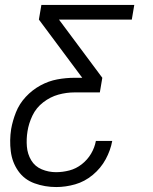

<svg xmlns="http://www.w3.org/2000/svg" viewBox="-20 -550 616 775"><path d="M207 205Q245 205 283.5 194Q322 183 354.5 156Q387 129 406.5 93Q426 57 433 19H367Q362 46 347.5 70.5Q333 95 310 113Q287 131 260 138Q233 145 206 145Q176 145 148.5 133.5Q121 122 106 97Q91 72 88.5 41.5Q86 11 91 -20Q96 -52 111 -83.5Q126 -115 154.5 -137Q183 -159 215.5 -168Q248 -177 281 -177H383L393 -236L218 -471H512L522 -530H147L137 -471L312 -236H281Q246 -236 211 -229.5Q176 -223 143 -205Q110 -187 84 -159Q58 -131 44.5 -97Q31 -63 25 -29Q18 16 23.5 60.5Q29 105 53.5 140Q78 175 119.5 190Q161 205 207 205Z"/></svg>

Font: Iosevka Sparkle Light Oblique
Style: Regular
Weight: 300
Italic angle: -9°
Designer: Belleve Invis
Foundry: Belleve Invis
Version: Version 4.5.0; ttfautohint (v1.8.3)